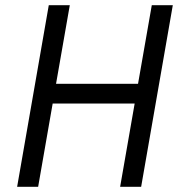

<svg xmlns="http://www.w3.org/2000/svg" viewBox="-20 -720 700 740"><path d="M565 -700 512 -397H196L249 -700H168L46 0H127L183 -321H499L443 0H524L646 -700Z"/></svg>

Font: Fixel Text 20240404
Style: Italic
Weight: 400
Width: 4
Italic angle: -10°
Designer: AlfaBravo + MacPaw
Foundry: Kyrylo Tkachov, Marchela Mozhyna, Serhii Makarenko, Maria Weinstein, Zakhar Kryvoshyya
Version: Version 1.211;Glyphs 3.2 (3225)